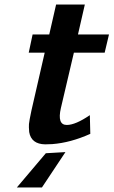

<svg xmlns="http://www.w3.org/2000/svg" viewBox="-20 -623 498 842"><path d="M106 -392 123 -472H196L226 -603H352L322 -472H458L439 -392H304L247 -149Q230 -75 273 -75Q311 -75 374 -118Q374 -104 375 -77Q376 -50 376 -36Q289 3 209 9Q198 10 178 10Q117 9 108 -44Q106 -67 107 -79Q108 -92 118 -139L176 -392ZM54 199 181 49 267 44 164 199Z"/></svg>

Font: Coval
Style: ExtraBold Italic
Weight: 800
Foundry: Context Ltd
Version: Version 001.000